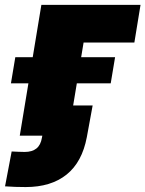

<svg xmlns="http://www.w3.org/2000/svg" viewBox="-78 -549 588 777"><path d="M490.7 -529.3 465.8 -377H260.3L197.8 0H2L89.4 -529.3ZM-33.7 -211.9 -16.1 -317.4H387.7L370.1 -211.9ZM25.9 208Q4.4 208 -15.6 207.3Q-35.6 206.5 -57.6 205.1L-30.8 64Q-19 64.5 -4.4 65.2Q10.3 65.9 22 65.9Q51.8 65.9 69.3 52Q86.9 38.1 91.8 7.8L93.3 0H32.7L53.2 -122.1H296.9L273.4 5.9Q254.4 106.9 191.4 157.5Q128.4 208 25.9 208Z"/></svg>

Font: Inter 24pt Black
Style: Italic
Weight: 900
Italic angle: -9.3988°
Designer: Rasmus Andersson
Foundry: rsms
Version: Version 4.001;git-66647c0bb